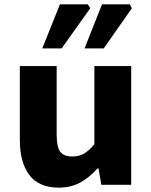

<svg xmlns="http://www.w3.org/2000/svg" viewBox="-20 -848 693 881"><path d="M71 -207V-545H240V-230Q240 -173 256.5 -151.5Q273 -130 311 -130Q342 -130 364.5 -142.5Q387 -155 413 -186V-545H582V0H445L432 -75H427Q389 -32 346.5 -9.5Q304 13 249 13Q159 13 115 -44.5Q71 -102 71 -207ZM448 -828H576L585 -810L456 -626H368ZM255 -828H383L394 -810L263 -626H174Z"/></svg>

Font: Nebula Sans Bold
Style: Regular
Weight: 700
Designer: Paul D. Hunt for Adobe (as Source Sans)
Foundry: Nebula Entertainment & Broadcasting LLC
Version: Version 1.010